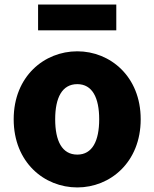

<svg xmlns="http://www.w3.org/2000/svg" viewBox="-20 -808 677 842"><path d="M319 14C463 14 597 -96 597 -285C597 -473 463 -583 319 -583C174 -583 40 -473 40 -285C40 -96 174 14 319 14ZM319 -130C252 -130 222 -190 222 -285C222 -379 252 -439 319 -439C385 -439 415 -379 415 -285C415 -190 385 -130 319 -130ZM147 -675H490V-788H147Z"/></svg>

Font: Noto Sans JP Black
Style: Regular
Weight: 900
Designer: Ryoko NISHIZUKA 西塚涼子 (kana, bopomofo & ideographs); Paul D. Hunt (Latin, Greek & Cyrillic); Sandoll Communications 산돌커뮤니
Foundry: Adobe
Version: Version 2.002;hotconv 1.0.116;makeotfexe 2.5.65601